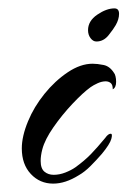

<svg xmlns="http://www.w3.org/2000/svg" viewBox="-20 -423 304 458"><path d="M107 15Q75 15 53.5 -8Q32 -31 32 -69Q32 -98 47 -134Q61 -168 86 -199Q111 -230 141.5 -250.5Q172 -271 201 -271Q212 -271 227 -268Q242 -265 252 -249Q254 -247 255.5 -241Q257 -235 257 -228Q257 -214 249 -210Q249 -221 244 -225Q239 -229 232 -229Q223 -229 213 -224.5Q203 -220 196 -215Q178 -202 153 -175.5Q128 -149 107.5 -119.5Q87 -90 81 -67Q77 -52 77 -39Q77 -21 86 -13.5Q95 -6 108 -6Q122 -6 136 -11.5Q150 -17 160 -24Q182 -40 197 -55.5Q212 -71 231 -94Q238 -104 244 -104Q249 -104 245.5 -91.5Q242 -79 223 -56Q210 -41 196 -27Q182 -13 168 -5Q136 15 107 15ZM210 -324Q202 -324 196 -332Q190 -340 190 -351Q190 -373 212 -388Q234 -403 253 -403Q264 -403 264 -390Q264 -377 256 -363Q251 -354 239 -339Q227 -324 210 -324Z"/></svg>

Font: The Nautigal
Style: Bold
Weight: 700
Designer: Robert E. Leuschke
Foundry: Robert E. Leuschke
Version: Version 1.100; ttfautohint (v1.8.3)